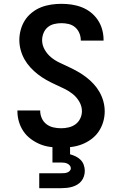

<svg xmlns="http://www.w3.org/2000/svg" viewBox="-20 -763 640 1003"><path d="M299 8Q271 8 243 4.5Q215 1 189.5 -9.5Q164 -20 141 -37Q118 -54 102.5 -77Q87 -100 79 -127Q71 -154 71 -182Q71 -183 71 -184Q71 -185 71 -186H190Q190 -185 190 -184.5Q190 -184 190 -184Q190 -164 198.5 -145Q207 -126 223 -114Q239 -102 259 -97.5Q279 -93 299 -93Q319 -93 338.5 -97.5Q358 -102 374 -113.5Q390 -125 399 -143.5Q408 -162 408 -182Q408 -208 394.5 -231.5Q381 -255 360.5 -271.5Q340 -288 316 -299.5Q292 -311 268 -322Q244 -333 221 -346Q198 -359 177.5 -375Q157 -391 139 -410.5Q121 -430 108 -453Q95 -476 88 -502Q81 -528 81 -554Q81 -581 88.5 -608Q96 -635 110.5 -657.5Q125 -680 147 -697.5Q169 -715 194.5 -725Q220 -735 247 -739Q274 -743 301 -743Q328 -743 355 -739Q382 -735 407.5 -725Q433 -715 454.5 -698Q476 -681 491 -658.5Q506 -636 513.5 -609.5Q521 -583 521 -555Q521 -554 521 -553Q521 -552 521 -551H402Q402 -552 402 -552.5Q402 -553 402 -553Q402 -572 394.5 -590Q387 -608 372.5 -620.5Q358 -633 339 -637.5Q320 -642 301 -642Q282 -642 263 -637.5Q244 -633 229.5 -621Q215 -609 207.5 -590.5Q200 -572 200 -553Q200 -527 213.5 -503.5Q227 -480 247 -463.5Q267 -447 291.5 -435.5Q316 -424 339.5 -413Q363 -402 386 -389Q409 -376 430 -360Q451 -344 469 -324.5Q487 -305 500 -282Q513 -259 520 -233.5Q527 -208 527 -181Q527 -153 519 -126Q511 -99 495.5 -76Q480 -53 457 -36Q434 -19 408 -9Q382 1 354.5 4.5Q327 8 299 8ZM185 220V142H300Q308 142 315.5 141.5Q323 141 330.5 138.5Q338 136 344 130Q350 124 350 116Q350 108 344.5 101.5Q339 95 331.5 91.5Q324 88 316 87Q308 86 300 86H254V0H346V43Q361 47 375.5 54Q390 61 401 72Q412 83 417.5 98.5Q423 114 423 129Q423 144 418.5 158Q414 172 405 183Q396 194 383.5 201.5Q371 209 357 213Q343 217 328.5 218.5Q314 220 300 220Z"/></svg>

Font: Iosevka SS04 Extended
Style: Bold
Weight: 700
Width: 7
Monospace: yes
Designer: Belleve Invis
Foundry: Belleve Invis
Version: Version 19.0.0; ttfautohint (v1.8.4)